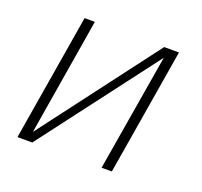

<svg xmlns="http://www.w3.org/2000/svg" viewBox="-98 -642 796 755"><g transform="rotate(20 300.0 -265.0)"><path d="M46 0 134 -530H177L96 -40L467 -530H529L441 0H398L480 -490L108 0Z"/></g></svg>

Font: Iosevka Curly Slab XLtEx
Style: Italic
Weight: 200
Width: 7
Italic angle: -9°
Monospace: yes
Designer: Belleve Invis
Foundry: Belleve Invis
Version: Version 11.1.0; ttfautohint (v1.8.3)